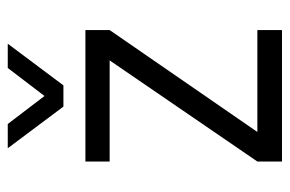

<svg xmlns="http://www.w3.org/2000/svg" viewBox="-146 -601 747 495"><g transform="rotate(-90 227.5 -353.5)"><path d="M397.5 -444.3 134.8 -63.5H397.5V0H58.6V-63.5L319.3 -444.3H58.6V-506.8H397.5ZM92.8 -707H155.3L227.5 -612.3L299.8 -707H362.3L254.9 -563.5H200.2Z"/></g></svg>

Font: Altinn-DIN
Style: Regular
Weight: 400
Designer: Charles Nix
Foundry: Altinn
Version: Version 2.00